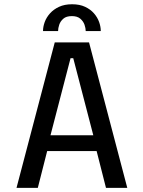

<svg xmlns="http://www.w3.org/2000/svg" viewBox="-20 -904 690 924"><path d="M592.5 0H490L445 -177H207L162 0H59.5L243.5 -700H408.5ZM319.5 -624 223 -253H429L332.5 -624ZM327 -883.5Q363.5 -883.5 389.5 -871.2Q415.5 -859 432.2 -839.8Q449 -820.5 457 -798Q465 -775.5 465 -754.5H392.5Q392.5 -768 386.8 -784.8Q381 -801.5 366.5 -814Q352 -826.5 326 -826.5Q299 -826.5 284.8 -814Q270.5 -801.5 265 -784.8Q259.5 -768 259.5 -754.5H187Q187 -775.5 195.2 -798Q203.5 -820.5 220.8 -839.8Q238 -859 264.2 -871.2Q290.5 -883.5 327 -883.5Z"/></svg>

Font: Trispace Thin
Style: Regular
Weight: 400
Version: Version 1.210